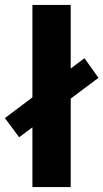

<svg xmlns="http://www.w3.org/2000/svg" viewBox="-47 -762 421 782"><path d="M85 0V-742H241V0ZM31 -203 -27 -281 297 -525 354 -445Z"/></svg>

Font: MOST Montserrat
Style: Bold
Weight: 700
Designer: Julieta Ulanovsky
Foundry: Julieta Ulanovsky
Version: Version 8.000;March 11, 2024;FontCreator 15.0.0.2926 64-bit